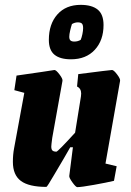

<svg xmlns="http://www.w3.org/2000/svg" viewBox="-20 -761 541 790"><path d="M474 -428 414 -88 460 -77 449 -17Q420 -10 367 -0.5Q314 9 298 9Q292 9 278 -10.5Q264 -30 265 -37L280 -155H269L242 -108Q235 -97 204.5 -44.5Q174 8 171 8Q99 8 66 -16.5Q33 -41 33 -95Q33 -125 38 -151L80 -379L39 -390L48 -450L152 -465L204 -473Q211 -473 225 -454.5Q239 -436 237 -428L195 -194Q191 -164 191 -158Q191 -146 196 -141.5Q201 -137 212 -137Q218 -137 289 -215L313 -364Q314 -369 314 -376Q314 -397 297 -405L302 -456Q434 -473 441 -473Q448 -473 462 -454.5Q476 -436 474 -428ZM181 -597Q181 -662 216 -701.5Q251 -741 312 -741Q358 -741 382 -721.5Q406 -702 406 -658Q406 -595 370 -556Q334 -517 272 -517Q227 -517 204 -536Q181 -555 181 -597ZM312 -597Q316 -606 319 -620.5Q322 -635 322 -645Q322 -659 317 -664Q312 -669 300 -669Q288 -669 276 -662Q272 -650 268.5 -634.5Q265 -619 265 -610Q265 -599 270 -594.5Q275 -590 286 -590Q300 -590 312 -597Z"/></svg>

Font: Grenze ExtraBold
Style: Italic
Weight: 800
Italic angle: -10°
Designer: Renata Polastri
Foundry: Omnibus-Type
Version: Version 1.002; ttfautohint (v1.8)